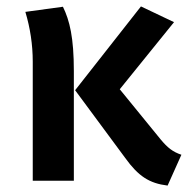

<svg xmlns="http://www.w3.org/2000/svg" viewBox="-20 -563 585 598"><path d="M522 -494 419 -543 214 -282 370 -71C411 -14 445 8 502 15L545 -81C518 -90 502 -103 481 -128L353 -285ZM59 -526C74 -476 82 -424 82 -371V0H210V-342C210 -446 197 -499 176 -542Z"/></svg>

Font: Fira Sans Medium
Style: Regular
Weight: 500
Designer: Carrois Corporate & Edenspiekermann AG
Foundry: Carrois Corporate GbR & Edenspiekermann AG
Version: Version 4.203